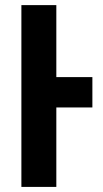

<svg xmlns="http://www.w3.org/2000/svg" viewBox="-20 -734 404 754"><path d="M342.8 -312H201.2V0H64V-713.9H201.2V-431.2H342.8Z"/></svg>

Font: Open Sans Condensed
Style: Bold
Weight: 700
Width: 3
Designer: Monotype Design Team
Foundry: Monotype Imaging Inc.
Version: Version 3.003; ttfautohint (v1.8.4)